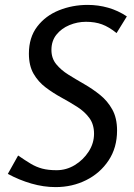

<svg xmlns="http://www.w3.org/2000/svg" viewBox="-20 -754 547 784"><path d="M338 -734Q381 -734 421.5 -722.5Q462 -711 498 -687L456 -619Q425 -644 396.5 -654.5Q368 -665 331 -665Q296 -665 263.5 -651.5Q231 -638 210.5 -612.5Q190 -587 190 -550Q190 -516 209.5 -492Q229 -468 259.5 -449Q290 -430 324 -410.5Q358 -391 388.5 -366.5Q419 -342 438.5 -307Q458 -272 458 -221Q458 -151 423.5 -99Q389 -47 332 -18.5Q275 10 207 10Q158 10 108 -4.5Q58 -19 12 -44L54 -119Q83 -99 105.5 -85.5Q128 -72 152.5 -65.5Q177 -59 211 -59Q251 -59 285.5 -80Q320 -101 342 -135Q364 -169 364 -208Q364 -246 345 -272Q326 -298 295.5 -317.5Q265 -337 231 -355.5Q197 -374 166.5 -397Q136 -420 117 -453Q98 -486 98 -535Q98 -601 132 -645.5Q166 -690 221 -712Q276 -734 338 -734Z"/></svg>

Font: Rosario Light
Style: Italic
Weight: 300
Italic angle: -8.05°
Designer: Hector Gatti
Foundry: Omnibus Type
Version: Version 1.101; ttfautohint (v1.8.1.43-b0c9)